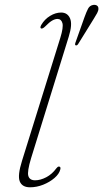

<svg xmlns="http://www.w3.org/2000/svg" viewBox="-20 -769 428 796"><path d="M265 -617 109 -113.5Q92 -57.5 97.5 -39.5Q103 -21.5 125.5 -21.5Q147.5 -21.5 171.8 -34.2Q196 -47 213.5 -71Q219 -78.5 224 -78.5Q233 -78.5 230 -66.5Q225.5 -48 205.8 -31Q186 -14 159 -3.2Q132 7.5 104.5 7.5Q72 7.5 62 -16.8Q52 -41 71.5 -103L230 -612Q243.5 -655.5 238.8 -673Q234 -690.5 218 -690.5Q208.5 -690.5 196.5 -683.8Q184.5 -677 168 -660Q156.5 -648.5 150.5 -651Q144.5 -653.5 151 -665.5Q165 -689.5 187.8 -703.2Q210.5 -717 233.5 -717Q260 -717 270.5 -692.5Q281 -668 265 -617ZM330 -697Q338.5 -720.5 345.2 -733.2Q352 -746 366 -748.5Q375.5 -750 381.8 -746Q388 -742 388 -733.5Q388.5 -725.5 382.8 -714.8Q377 -704 369 -691.5L304 -586.5Q299.5 -579.5 294 -581Q289.5 -582 292.5 -591.5Z"/></svg>

Font: Fraunces 9pt Thin
Style: Italic
Weight: 100
Italic angle: -16°
Version: Version 1.000;[b76b70a41]